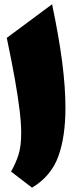

<svg xmlns="http://www.w3.org/2000/svg" viewBox="-20 -870 373 898"><path d="M223.6 -850.1Q255.4 -698.7 270.8 -580.1Q286.1 -461.4 286.1 -365.7Q286.1 -229.5 252.4 -137.7Q218.8 -45.9 129.9 7.8L31.7 -67.4Q54.2 -107.4 66.7 -146.7Q79.1 -186 79.1 -248Q79.1 -292 72 -352.1Q64.9 -412.1 50.3 -495.6Q35.6 -579.1 11.7 -692.9Z"/></svg>

Font: Pinar-DS1-FD Black
Style: Regular
Weight: 900
Designer: Amin Abedi
Version: Version 2.000